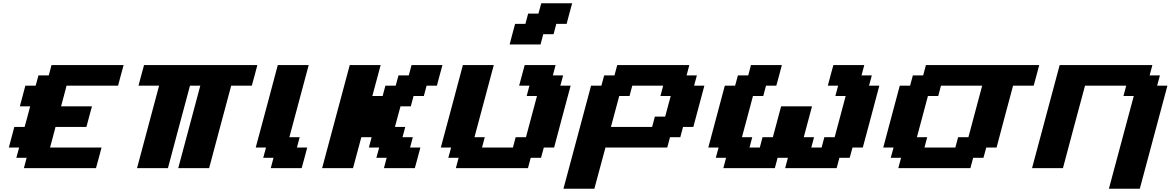

<svg xmlns="http://www.w3.org/2000/svg" viewBox="-20 -1020 7103 1165"><path d="M125 0H562.5Q568.4 -21 579.6 -62.5Q590.8 -104 596.2 -125H283.7Q289.6 -145.5 300.5 -187.3Q311.5 -229 316.9 -250H504.4Q509.8 -270.5 521 -312.3Q532.2 -354 538.1 -375H350.6Q356.4 -396 367.4 -437.5Q378.4 -479 383.8 -500H696.3Q701.7 -520.5 712.9 -562.3Q724.1 -604 730 -625H292.5L275.9 -562.5H213.4L196.3 -500H133.8Q128.4 -479 117.2 -437.5Q106 -396 100.6 -375H163.1Q157.7 -354 146.5 -312.3Q135.3 -270.5 129.4 -250H66.9Q61.5 -229 50.3 -187.3Q39.1 -145.5 33.7 -125H96.2L79.1 -62.5H141.6Z M1061.5 0H1249Q1271 -83 1315.7 -250Q1360.4 -417 1382.8 -500H1507.8Q1513.7 -520.5 1524.9 -562.3Q1536.1 -604 1541.5 -625H854Q848.1 -604 836.9 -562.3Q825.7 -520.5 820.3 -500H945.3Q923.3 -417 878.4 -250Q833.5 -83 811.5 0H999Q1021 -83 1065.7 -250Q1110.4 -417 1132.8 -500H1195.3Q1173.3 -417 1128.4 -250Q1083.5 -83 1061.5 0Z M1623 0H1810.5Q1816.4 -21 1827.6 -62.5Q1838.9 -104 1844.2 -125H1781.7L1798.3 -187.5H1735.8L1853 -625H1665.5Q1643.6 -542 1598.9 -375Q1554.2 -208 1531.7 -125H1594.2L1577.1 -62.5H1639.6Z M2309.6 0H2497.1Q2502.9 -21 2514.2 -62.5Q2525.4 -104 2530.8 -125H2468.3L2484.9 -187.5H2422.4L2439 -250H2376.5Q2381.8 -270.5 2393.1 -312.3Q2404.3 -354 2410.2 -375H2472.7L2489.3 -437.5H2551.8L2568.4 -500H2630.9Q2636.2 -520.5 2647.5 -562.3Q2658.7 -604 2664.6 -625H2477.1L2460.4 -562.5H2397.9L2380.9 -500H2318.4L2301.8 -437.5H2239.3L2289.6 -625H2102.1Q2074.2 -520.5 2018.3 -312.3Q1962.4 -104 1934.6 0H2122.1L2172.4 -187.5H2234.9L2218.3 -125H2280.8L2263.7 -62.5H2326.2Z M2746.1 0H3183.6L3200.2 -62.5H3262.7L3279.8 -125H3342.3Q3358.9 -187.5 3392.1 -312.5Q3425.3 -437.5 3442.4 -500H3379.9L3397 -562.5H3334.5L3351.1 -625H3163.6Q3158.2 -604 3146.7 -562.3Q3135.3 -520.5 3129.9 -500H3192.4L3175.8 -437.5H3238.3Q3227.1 -396 3204.8 -312.5Q3182.6 -229 3171.4 -187.5H3108.9L3092.3 -125H2904.8L2921.4 -187.5H2858.9L2976.1 -625H2788.6Q2766.6 -542 2721.9 -375Q2677.2 -208 2654.8 -125H2717.3L2700.2 -62.5H2762.7ZM3072.3 -750H3259.8L3276.4 -812.5H3338.9L3355.5 -875H3418Q3423.3 -896 3434.6 -937.5Q3445.8 -979 3451.7 -1000H3264.2L3247.1 -937.5H3184.6L3168 -875H3105.5Q3099.6 -854 3088.6 -812.5Q3077.6 -771 3072.3 -750Z M3398.9 125H3586.4Q3597.7 83 3620.1 0Q3642.6 -83 3653.8 -125H4028.8L4045.4 -187.5H4107.9L4124.5 -250H4187Q4198.2 -292 4220.5 -375.2Q4242.7 -458.5 4253.9 -500H4191.4L4208.5 -562.5H4146L4162.6 -625H3725.1L3708.5 -562.5H3646L3628.9 -500H3566.4Q3538.6 -396 3482.7 -187.5Q3426.8 21 3398.9 125ZM3937 -250H3687L3737.3 -437.5H3799.8L3816.4 -500H4003.9L3987.3 -437.5H4049.8Q4043.9 -417 4032.7 -375Q4021.5 -333 4016.1 -312.5H3953.6Z M4744.1 0H5056.6L5073.2 -62.5H5135.7L5152.8 -125H5215.3Q5232.4 -187.5 5265.6 -312.5Q5298.8 -437.5 5315.4 -500H5252.9L5270 -562.5H5207.5L5224.1 -625H5036.6Q5030.8 -604 5019.5 -562.3Q5008.3 -520.5 5002.9 -500H5065.4L5048.8 -437.5H5111.3Q5100.1 -396 5077.9 -312.5Q5055.7 -229 5044.4 -187.5H4981.9L4965.3 -125H4902.8L4919.4 -187.5H4856.9L4907.2 -375H4719.7L4669.4 -187.5H4606.9L4590.3 -125H4527.8L4544.4 -187.5H4481.9Q4493.2 -229 4515.4 -312.3Q4537.6 -395.5 4548.8 -437.5H4611.3L4627.9 -500H4690.4Q4696.3 -520.5 4707.5 -562.3Q4718.8 -604 4724.1 -625H4536.6L4520 -562.5H4457.5L4440.4 -500H4377.9Q4361.3 -437.5 4327.9 -312.5Q4294.4 -187.5 4277.8 -125H4340.3L4323.2 -62.5H4385.7L4369.1 0H4681.6L4698.2 -62.5H4760.7Z M5430.7 0H5868.2L5884.8 -62.5H5947.3L5964.4 -125H6026.9Q6043.5 -187.5 6076.7 -312.5Q6109.9 -437.5 6127 -500H6252Q6257.8 -520.5 6269 -562.3Q6280.3 -604 6285.6 -625H5598.1L5581.5 -562.5H5519L5502 -500H5439.5Q5422.9 -437.5 5389.4 -312.5Q5356 -187.5 5339.4 -125H5401.9L5384.8 -62.5H5447.3ZM5776.9 -125H5589.4L5606 -187.5H5543.5Q5554.7 -229 5576.9 -312.3Q5599.1 -395.5 5610.4 -437.5H5672.9L5689.5 -500H5939.5L5856 -187.5H5793.5Z M6708.5 125H6896Q6923.8 21 6979.7 -187.3Q7035.6 -395.5 7063.5 -500H7001L7018.1 -562.5H6955.6L6972.2 -625H6409.7Q6381.8 -520.5 6325.9 -312.3Q6270 -104 6242.2 0H6429.7Q6451.7 -83 6496.3 -250Q6541 -417 6563.5 -500H6813.5L6796.9 -437.5H6859.4Z"/></svg>

Font: Faithful 32x
Style: SemiboldOblique
Weight: 400
Foundry: Faithful Resource Pack
Version: Version 1.0; January 27, 2023